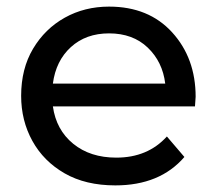

<svg xmlns="http://www.w3.org/2000/svg" viewBox="-20 -555 668 581"><path d="M329 6Q239 6 175.5 -30.5Q112 -67 78 -128.5Q44 -190 44 -265Q44 -347 80 -407.5Q116 -468 176 -501.5Q236 -535 310 -535Q430 -535 501 -457Q572 -379 572 -262L570 -233H140Q150 -162 201.5 -120Q253 -78 332 -78Q427 -78 485 -142L538 -80Q464 6 329 6ZM480 -302Q472 -368 427 -411Q382 -454 310 -454Q240 -454 194.5 -412.5Q149 -371 140 -302Z"/></svg>

Font: Argentum Novus
Style: Regular
Weight: 400
Designer: Julieta Ulanovsky
Foundry: Julieta Ulanovsky
Version: Version 7.20;July 27, 2021;FontCreator 13.0.0.2683 64-bit